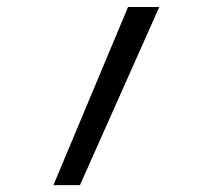

<svg xmlns="http://www.w3.org/2000/svg" viewBox="-20 -538 626 558"><path d="M135.3 0H212.4L442.9 -517.6H352.1Z"/></svg>

Font: Cascadia Code SemiLight
Style: Regular
Weight: 350
Monospace: yes
Designer: Aaron Bell
Foundry: Saja Typeworks
Version: Version 2404.023